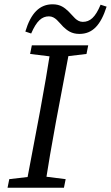

<svg xmlns="http://www.w3.org/2000/svg" viewBox="-20 -883 521 903"><path d="M15.5 0H280.7L288.8 -40.4L169.4 -55.4H151.1L23.6 -40.4L15.5 0ZM100.3 0H190.1C206.1 -103 224.1 -207 243.1 -310L311.1 -669.7H221.3C205.3 -566.7 187.3 -462.7 168.3 -359.7L100.3 0ZM121.6 -629.3 243.2 -614.3H262.4L386.8 -629.3L394.9 -669.7H129.7L121.6 -629.3ZM99.2 -734.6 126.6 -725.4C152.4 -785.2 177.3 -806.1 210.2 -806.1C240.2 -806.1 256.3 -778.3 277.2 -757.4C296.2 -739.5 316.3 -723.5 353.3 -723.5C415.2 -723.5 453.4 -764.4 481.4 -851.7L453.1 -860.9C428.2 -801.1 403.3 -780.2 369.4 -780.2C339.5 -780.2 324.5 -808 302.6 -828.8C283.5 -846.8 264.5 -862.8 227.4 -862.8C166.6 -862.8 125.3 -821.8 99.2 -734.6Z"/></svg>

Font: Source Serif Variable
Style: Italic
Weight: 389
Italic angle: -12°
Designer: Frank Grießhammer
Foundry: Adobe Systems Incorporated
Version: Version 3.001;hotconv 1.0.111;makeotfexe 2.5.65597